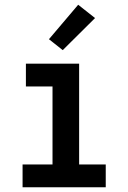

<svg xmlns="http://www.w3.org/2000/svg" viewBox="-20 -788 540 808"><path d="M75 0V-96H201V-424H89V-520H313V-96H425V0ZM244 -577 186 -623 309 -768 380 -712Z"/></svg>

Font: Iosevka SS18
Style: Bold
Weight: 700
Monospace: yes
Designer: Belleve Invis
Foundry: Belleve Invis
Version: Version 25.1.1; ttfautohint (v1.8.4)